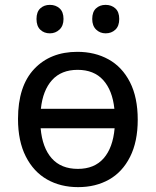

<svg xmlns="http://www.w3.org/2000/svg" viewBox="-20 -759 640 789"><path d="M546 -267Q546 -177 514.5 -114.5Q483 -52 428 -21Q373 10 301 10Q229 10 173.5 -21.5Q118 -53 86 -116Q54 -179 54 -270Q54 -405 120.5 -475.5Q187 -546 298 -546Q370 -546 426 -515Q482 -484 514 -421.5Q546 -359 546 -267ZM148 -312H450Q442 -388 404 -430Q366 -472 299 -472Q232 -472 194 -430Q156 -388 148 -312ZM451 -232H147Q154 -152 192.5 -108.5Q231 -65 300 -65Q368 -65 406 -108.5Q444 -152 451 -232ZM130 -681Q130 -710 145.5 -724.5Q161 -739 185 -739Q209 -739 225 -724.5Q241 -710 241 -681Q241 -653 224.5 -637.5Q208 -622 185 -622Q161 -622 145.5 -637Q130 -652 130 -681ZM359 -681Q359 -710 374.5 -724.5Q390 -739 414 -739Q438 -739 454 -724.5Q470 -710 470 -681Q470 -652 454 -637Q438 -622 414 -622Q391 -622 375 -637.5Q359 -653 359 -681Z"/></svg>

Font: Noto Sans Mono UI
Style: Regular
Weight: 400
Monospace: yes
Designer: Monotype Design team
Foundry: Monotype Imaging Inc.
Version: Version 1.000